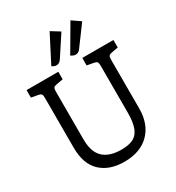

<svg xmlns="http://www.w3.org/2000/svg" viewBox="-228 -1116 1155 1262"><g transform="rotate(-30 349.5 -485.0)"><path d="M99 -237V-616Q99 -636 93.5 -643.5Q88 -651 70 -654L20 -663V-720H261V-663L211 -654Q193 -651 187.5 -643.5Q182 -636 182 -616V-252Q182 -157 228.5 -113Q275 -69 365 -69Q420 -69 454 -85Q488 -101 505 -143Q522 -185 522 -260V-616Q522 -636 516.5 -643.5Q511 -651 493 -654L443 -663V-720H679V-663L630 -654Q612 -651 606.5 -643.5Q601 -636 601 -616V-246Q601 -127 532.5 -58.5Q464 10 343 10Q230 10 164.5 -52Q99 -114 99 -237ZM239 -774 345 -980 411 -939 310 -785Q296 -765 279 -763Q268 -761 260 -764Q252 -767 239 -774ZM382 -773 499 -973 563 -929 453 -780Q439 -760 416 -760Q405 -760 394.5 -766Q384 -772 382 -773Z"/></g></svg>

Font: Enriqueta
Style: Regular
Weight: 400
Designer: Viviana Monsalve, Gustavo Ibarra
Foundry: 72Puntos
Version: Version 2.000